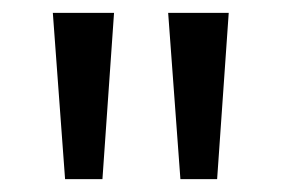

<svg xmlns="http://www.w3.org/2000/svg" viewBox="-20 -734 437 298"><path d="M157 -714 139 -456H81L62 -714ZM335 -714 317 -456H260L241 -714Z"/></svg>

Font: Noto Sans Thai SemCond
Style: Regular
Weight: 400
Width: 4
Designer: Monotype Design Team
Foundry: Monotype Imaging Inc.
Version: Version 2.002; ttfautohint (v1.8.4.7-5d5b)